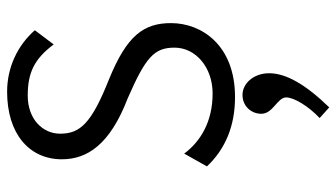

<svg xmlns="http://www.w3.org/2000/svg" viewBox="-223 -448 946 540"><g transform="rotate(-90 250.0 -178.0)"><path d="M247 10C393 10 455 -84 455 -170C455 -247 420 -294 298 -344C172 -394 144 -426 144 -482C144 -531 185 -573 251 -573C315 -573 354 -555 395 -500L435 -553C392 -602 330 -631 262 -631C144 -631 72 -569 72 -477C72 -406 113 -342 243 -292C360 -241 386 -217 386 -160C386 -101 331 -53 257 -53C178 -53 122 -87 88 -133L52 -69C101 -17 166 10 247 10ZM218 275C282 209 314 154 314 106C314 62 285 31 253 31C222 31 200 55 200 84C200 117 246 129 246 154C246 176 221 217 188 248Z"/></g></svg>

Font: Inconsolata
Style: Regular
Weight: 400
Monospace: yes
Designer: Raph Levien, Cyreal, Brenton Simpson
Foundry: Raph Levien, Cyreal, Google
Version: Version 3.100